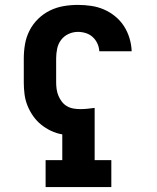

<svg xmlns="http://www.w3.org/2000/svg" viewBox="-20 -763 640 783"><path d="M166 0V-110H234V-215Q210 -219 188 -229.5Q166 -240 147.5 -255Q129 -270 115 -290Q101 -310 92 -332.5Q83 -355 80 -379Q77 -403 77 -427V-525Q77 -554 82 -583Q87 -612 100.5 -638.5Q114 -665 135.5 -686Q157 -707 183.5 -720Q210 -733 239 -738Q268 -743 298 -743Q325 -743 352 -739Q379 -735 403.5 -724.5Q428 -714 449.5 -696.5Q471 -679 485.5 -656.5Q500 -634 508 -607.5Q516 -581 517 -554H385Q384 -571 377 -586Q370 -601 358 -612Q346 -623 330 -628Q314 -633 298 -633Q278 -633 259.5 -624.5Q241 -616 229 -600Q217 -584 213 -564Q209 -544 209 -525V-427Q209 -413 211 -399Q213 -385 218.5 -372Q224 -359 232.5 -348Q241 -337 253 -330Q265 -323 279 -320.5Q293 -318 307 -318Q322 -318 336.5 -319.5Q351 -321 366 -323V-110H434V0Z"/></svg>

Font: Iosevka Slab XBdEx
Style: Regular
Weight: 800
Width: 7
Monospace: yes
Designer: Belleve Invis
Foundry: Belleve Invis
Version: Version 11.1.0; ttfautohint (v1.8.3)